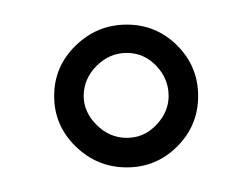

<svg xmlns="http://www.w3.org/2000/svg" viewBox="-20 -367 202 156"><path d="M83 -231Q59 -231 41.5 -248Q24 -265 24 -289Q24 -313 41.5 -330Q59 -347 83 -347Q107 -347 124 -330Q141 -313 141 -289Q141 -265 124 -248Q107 -231 83 -231ZM83 -255Q97 -255 107 -265.5Q117 -276 117 -289Q117 -303 107 -313.5Q97 -324 83 -324Q69 -324 58.5 -313.5Q48 -303 48 -289Q48 -276 58.5 -265.5Q69 -255 83 -255Z"/></svg>

Font: Waterfall
Style: Regular
Weight: 400
Designer: Robert E. Leuschke
Foundry: Robert E. Leuschke
Version: Version 1.010; ttfautohint (v1.8.3)